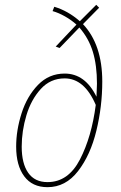

<svg xmlns="http://www.w3.org/2000/svg" viewBox="-20 -766 502 796"><path d="M404 -428Q404 -325 379.5 -224Q355 -123 303.5 -56.5Q252 10 177 10Q114 10 80.5 -35Q47 -80 47 -158Q47 -226 69.5 -296.5Q92 -367 137.5 -414Q183 -461 248 -461Q333 -461 380 -365Q382 -403 382 -419Q382 -495 365 -551Q348 -607 309 -652L227 -567L211 -573L297 -664Q276 -683 249.5 -698Q223 -713 198 -720L205 -738Q262 -721 311 -678L379 -746L391 -734L324 -666Q404 -581 404 -428ZM377 -331Q330 -441 248 -441Q189 -441 149 -397Q109 -353 89.5 -288Q70 -223 70 -158Q70 -88 97 -49.5Q124 -11 177 -11Q263 -11 311.5 -105Q360 -199 377 -331Z"/></svg>

Font: Fira Sans Extra Condensed Thin
Style: Italic
Weight: 250
Width: 3
Italic angle: -8°
Designer: Carrois Corporate & Edenspiekermann AG
Foundry: Carrois Corporate GbR & Edenspiekermann AG
Version: Version 4.203